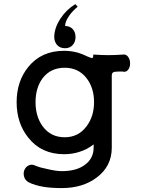

<svg xmlns="http://www.w3.org/2000/svg" viewBox="-20 -791 707 952"><path d="M534.2 -58.6V-417Q534.2 -431.6 546.9 -434.6Q555.7 -436.5 586.9 -436.5L590.8 -435.5Q606.4 -432.6 616.2 -446.3Q625 -458 625 -476.6Q625 -495.1 616.2 -507.8Q606.4 -522.5 590.8 -520.5Q549.8 -517.6 517.6 -517.6Q485.4 -517.6 442.4 -520.5Q443.4 -504.9 436.5 -502.9Q432.6 -502.9 414.1 -510.7Q387.7 -523.4 368.2 -529.3Q334 -539.1 297.9 -539.1Q185.5 -539.1 121.1 -460Q62.5 -388.7 62.5 -284.2Q62.5 -179.7 121.1 -107.4Q185.5 -26.4 297.9 -26.4Q338.9 -26.4 374 -38.1Q412.1 -49.8 444.3 -75.2V-59.6Q444.3 -6.8 403.3 24.4Q361.3 57.6 286.1 57.6Q259.8 57.6 217.8 47.9Q177.7 40 155.3 30.3Q136.7 21.5 122.1 29.3Q107.4 36.1 100.6 52.7Q94.7 68.4 99.6 85Q104.5 103.5 123 113.3Q151.4 127.9 198.2 135.7Q236.3 141.6 286.1 141.6Q390.6 141.6 460 88.9Q534.2 33.2 534.2 -58.6ZM300.8 -455.1Q369.1 -455.1 409.2 -403.3Q446.3 -355.5 446.3 -284.2Q446.3 -213.9 409.2 -165Q369.1 -110.4 300.8 -110.4Q231.4 -110.4 191.4 -165Q156.2 -213.9 156.2 -284.2Q156.2 -355.5 191.4 -403.3Q231.4 -455.1 300.8 -455.1ZM365.2 -757.8 353.5 -770.5Q308.6 -743.2 279.3 -698.2Q249 -651.4 249 -607.4Q249 -585.9 261.7 -569.3Q276.4 -551.8 302.7 -551.8Q327.1 -551.8 341.8 -569.3Q354.5 -585 354.5 -607.4Q354.5 -629.9 341.8 -645.5Q327.1 -662.1 302.7 -662.1Q303.7 -685.5 322.3 -711.9Q338.9 -736.3 365.2 -757.8Z"/></svg>

Font: Gungsuh
Style: Regular
Weight: 400
Version: Version 2.21